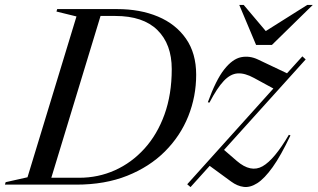

<svg xmlns="http://www.w3.org/2000/svg" viewBox="-59 -752 1294 782"><path d="M252.5 -685 171 -705 174 -715H418Q512 -715 584.5 -684.5Q657 -654 698.5 -594.5Q740 -535 740 -447.5Q740 -359 707.8 -278.5Q675.5 -198 612.8 -135.2Q550 -72.5 459.2 -36.2Q368.5 0 251.5 0H-39L-36 -10L53 -30ZM263.5 -28Q341 -28 409 -58.5Q477 -89 529.2 -146.5Q581.5 -204 611 -285.8Q640.5 -367.5 640.5 -470.5Q640.5 -572 582.2 -629.5Q524 -687 410.5 -687H350.5L150 -28ZM703.5 -1.5 1054.5 -391.5 975.5 -434.5Q938 -455 908.8 -453Q879.5 -451 852.5 -422.5Q825.5 -394 794 -334L787.5 -335.5Q820.5 -426.5 854.2 -469.2Q888 -512 922.8 -519Q957.5 -526 992 -509.5L1110 -453.5L1172.5 -522.5L1186 -510L853.5 -141.5L905.5 -96.5Q962.5 -47.5 1010.5 -74.8Q1058.5 -102 1117.5 -203L1124 -200.5Q1085 -118 1051.5 -71.2Q1018 -24.5 989 -6Q960 12.5 933.8 9.2Q907.5 6 882.5 -12.5L795 -76.5L717 10ZM1215 -732 1048.5 -569H984L915.5 -732H933.5L1023.5 -625.5L1192.5 -732Z"/></svg>

Font: Newsreader 72pt
Style: Italic
Weight: 400
Italic angle: -17°
Designer: Hugues Gentile
Foundry: Production Type
Version: Version 1.003; ttfautohint (v1.8.3)